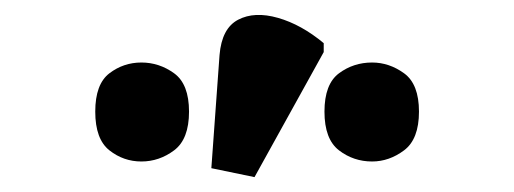

<svg xmlns="http://www.w3.org/2000/svg" viewBox="-20 -839 691 258"><path d="M322 -601 264 -613 275 -765Q278 -801 300 -812.5Q322 -824 353.5 -815Q385 -806 415 -781V-769ZM170 -622Q146 -622 127 -637Q108 -652 108 -689Q108 -726 127 -740.5Q146 -755 170 -755Q194 -755 214 -740.5Q234 -726 234 -689Q234 -652 214 -637Q194 -622 170 -622ZM480 -622Q455 -622 435.5 -637Q416 -652 416 -689Q416 -726 435.5 -740.5Q455 -755 480 -755Q503 -755 523 -740.5Q543 -726 543 -689Q543 -652 523 -637Q503 -622 480 -622Z"/></svg>

Font: Noto Serif SemiCondensed ExtraBold
Style: Regular
Weight: 800
Width: 4
Designer: Monotype Design Team
Foundry: Monotype Imaging Inc.
Version: Version 2.015